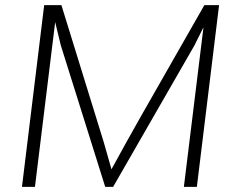

<svg xmlns="http://www.w3.org/2000/svg" viewBox="-20 -731 943 751"><path d="M65.9 0 152.8 -710.9H220.2L385.7 -175.3L416 -68.8Q468.3 -165 529.3 -272.7Q590.3 -380.4 663.8 -508.5Q737.3 -636.7 779.3 -710.9H836.9L750 0H699.2L775.9 -624.5L740.7 -553.7L422.4 0H391.6L217.8 -553.7L195.8 -644.5L116.7 0Z"/></svg>

Font: Muli
Style: ExtraLightItalic
Weight: 200
Italic angle: -7°
Designer: Vernon Adams
Foundry: newtypography
Version: Version 2.0; ttfautohint (v1.00rc1.2-2d82) -l 8 -r 50 -G 200